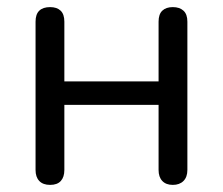

<svg xmlns="http://www.w3.org/2000/svg" viewBox="-20 -513 627 540"><path d="M121 7Q101 7 90.5 -4Q80 -15 80 -35V-452Q80 -473 90.5 -483Q101 -493 121 -493Q140 -493 150.5 -483Q161 -473 161 -452V-284H426V-452Q426 -473 436.5 -483Q447 -493 466 -493Q485 -493 496 -483Q507 -473 507 -452V-35Q507 -15 496 -4Q485 7 466 7Q447 7 436.5 -4Q426 -15 426 -35V-218H161V-35Q161 -15 151 -4Q141 7 121 7Z"/></svg>

Font: Nunito
Style: Regular
Weight: 400
Designer: Vernon Adams
Foundry: Vernon Adams
Version: Version 3.602